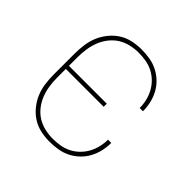

<svg xmlns="http://www.w3.org/2000/svg" viewBox="-145 -655 789 789"><g transform="rotate(45 250.0 -260.0)"><path d="M247 8Q221 8 195 2.5Q169 -3 147 -17Q125 -31 108 -52Q91 -73 81 -97Q71 -121 67.5 -147.5Q64 -174 64 -200V-320Q64 -346 67.5 -372.5Q71 -399 81 -423Q91 -447 108 -468Q125 -489 147 -503Q169 -517 195 -522.5Q221 -528 247 -528Q271 -528 295 -524Q319 -520 340 -509.5Q361 -499 378.5 -482.5Q396 -466 407.5 -445Q419 -424 424.5 -400.5Q430 -377 430 -353V-352H411V-353Q411 -374 406 -395Q401 -416 390.5 -435Q380 -454 364.5 -469Q349 -484 330 -493.5Q311 -503 290 -506.5Q269 -510 247 -510Q224 -510 200.5 -504.5Q177 -499 157 -486.5Q137 -474 122 -454.5Q107 -435 98.5 -413Q90 -391 86.5 -367.5Q83 -344 83 -320V-269H303V-251H83V-200Q83 -176 86.5 -152.5Q90 -129 98.5 -107Q107 -85 122 -65.5Q137 -46 157 -33.5Q177 -21 200.5 -15.5Q224 -10 247 -10Q269 -10 290 -13.5Q311 -17 330 -26.5Q349 -36 364.5 -51Q380 -66 390.5 -85Q401 -104 406 -125Q411 -146 411 -167V-168H430V-167Q430 -143 424.5 -119.5Q419 -96 407.5 -75Q396 -54 378.5 -37.5Q361 -21 340 -10.5Q319 0 295 4Q271 8 247 8Z"/></g></svg>

Font: Iosevka SS18 Thin
Style: Regular
Weight: 100
Monospace: yes
Designer: Belleve Invis
Foundry: Belleve Invis
Version: Version 25.1.1; ttfautohint (v1.8.4)